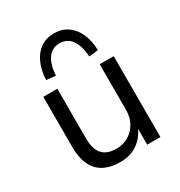

<svg xmlns="http://www.w3.org/2000/svg" viewBox="-178 -875 946 1008"><g transform="rotate(-30 295.0 -371.0)"><path d="M261 9Q201 9 160.5 -13Q120 -35 100 -78.5Q80 -122 80 -186V-490H165V-189Q165 -148 176.5 -119.5Q188 -91 213 -76.5Q238 -62 278 -62Q320 -62 352.5 -82Q385 -102 403.5 -136Q422 -170 422 -213V-490H507V0H427V-110H433Q411 -53 366.5 -22Q322 9 261 9ZM193 -553 137 -559Q140 -618 159.5 -661Q179 -704 213.5 -727.5Q248 -751 294 -751Q341 -751 375.5 -727.5Q410 -704 429.5 -661Q449 -618 451 -559L395 -553Q391 -619 365.5 -655Q340 -691 294 -691Q248 -691 222.5 -655Q197 -619 193 -553Z"/></g></svg>

Font: Nunito Sans 10pt
Style: Regular
Weight: 400
Designer: Vernon Adams
Foundry: Vernon Adams
Version: Version 3.101;gftools[0.9.27]